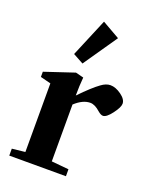

<svg xmlns="http://www.w3.org/2000/svg" viewBox="-135 -787 689 863"><g transform="rotate(20 210.0 -355.5)"><path d="M184.1 -501.5 134.3 -528.8 210.9 -711.4 295.4 -663.1ZM16.6 0V-33.2L79.1 -40V-368.2L29.3 -380.9V-405.8L170.9 -453.1L209 -443.4Q205.1 -401.9 205.1 -356Q259.8 -412.6 292.5 -436Q315.4 -453.1 336.4 -453.1Q361.3 -453.1 388.4 -433.6Q415.5 -414.1 415.5 -393.1Q415.5 -376 391.4 -344Q367.2 -312 350.6 -312Q340.3 -312 326.2 -324.2Q300.3 -347.7 278.3 -347.7Q242.7 -347.7 205.1 -313V-41L287.6 -33.2V0Z"/></g></svg>

Font: Elstob 10pt
Style: Bold
Weight: 700
Designer: Peter S. Baker
Version: Version 1.015